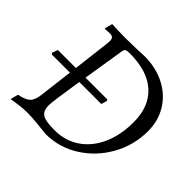

<svg xmlns="http://www.w3.org/2000/svg" viewBox="-159 -815 1001 1001"><g transform="rotate(45 342.0 -314.0)"><path d="M663 -376Q663 -272 613 -183Q563 -94 479 -41Q395 12 296 12Q280 10 230 5Q180 0 150 0Q120 0 84.5 5Q49 10 38 12L49 -31Q95 -40 113 -57.5Q131 -75 136 -117L159 -304H26L20 -311L31 -343H164L188 -542Q190 -560 190 -566Q190 -583 183.5 -589.5Q177 -596 160 -596Q150 -596 140 -595Q130 -594 126 -594L125 -598L136 -639Q146 -638 175.5 -637Q205 -636 236 -636Q276 -636 316.5 -637.5Q357 -639 372 -640Q457 -640 523 -606.5Q589 -573 626 -513Q663 -453 663 -376ZM577 -356Q577 -471 508 -533.5Q439 -596 308 -596Q288 -596 281 -591.5Q274 -587 272 -574L235 -343H396L400 -336L390 -304H228Q201 -131 201 -107Q201 -78 211.5 -62.5Q222 -47 246.5 -41Q271 -35 315 -35Q393 -35 452.5 -75.5Q512 -116 544.5 -189Q577 -262 577 -356Z"/></g></svg>

Font: Alegreya SC
Style: Italic
Weight: 400
Italic angle: -7°
Designer: Juan Pablo del Peral
Foundry: Huerta Tipografica
Version: Version 2.007; ttfautohint (v1.6)